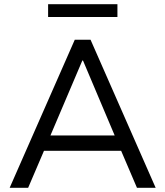

<svg xmlns="http://www.w3.org/2000/svg" viewBox="-20 -894 787 914"><path d="M26 0 336 -705H411L721 0H632L546 -201L588 -176H158L200 -201L114 0ZM372 -606 212 -230 188 -249H558L534 -230L375 -606ZM209 -813V-874H539V-813Z"/></svg>

Font: Nunito Sans 10pt
Style: Regular
Weight: 400
Designer: Vernon Adams
Foundry: Vernon Adams
Version: Version 3.101;gftools[0.9.27]